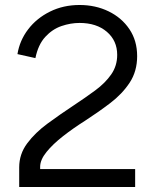

<svg xmlns="http://www.w3.org/2000/svg" viewBox="-20 -750 610 770"><path d="M57 0V-79Q57 -132 89 -175Q121 -218 171.5 -255Q222 -292 275 -327Q322 -358 362 -387.5Q402 -417 426 -451.5Q450 -486 450 -530Q450 -587 408.5 -622.5Q367 -658 299 -658Q263 -658 226.5 -645.5Q190 -633 161.5 -602Q133 -571 122 -517L50 -533Q59 -588 93 -632.5Q127 -677 180.5 -703.5Q234 -730 299 -730Q363 -730 415.5 -704.5Q468 -679 499 -633Q530 -587 530 -525Q530 -464 500 -418.5Q470 -373 422 -336.5Q374 -300 320 -265Q274 -236 233 -204Q192 -172 166.5 -140.5Q141 -109 141 -81V-72H522V0Z"/></svg>

Font: Noto Sans Nag Mundari
Style: Regular
Weight: 400
Designer: Muthu Nedumaran
Version: Version 1.000; ttfautohint (v1.8.4.7-5d5b)